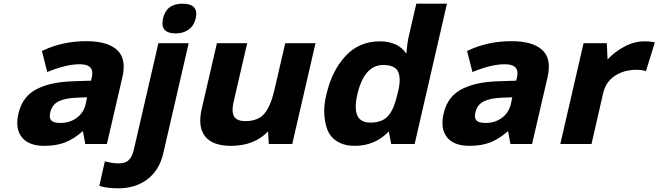

<svg xmlns="http://www.w3.org/2000/svg" viewBox="-20 -780 3567 1040"><path d="M214 -507Q320 -557 447 -557Q562 -557 614 -509.5Q666 -462 643 -362L559 0H442L429 -70Q381 -28 336 -10Q287 10 220 10Q135 10 98 -37Q61 -84 80 -165Q91 -214 118 -248Q145 -282 186 -301Q227 -320 273 -329Q319 -338 379 -340L473 -343L477 -359Q495 -432 412 -432Q341 -432 244 -393L236 -390L207 -504ZM252 -170Q245 -141 258 -127.5Q271 -114 307 -114Q358 -114 395.5 -141.5Q433 -169 444 -216L452 -253L398 -251Q335 -249 298.5 -231.5Q262 -214 252 -170Z M1002 -546 864 52Q843 142 778.5 191Q714 240 621 240Q561 240 522 228L518 226L548 94L557 96Q589 105 624 105Q659 105 677.5 87Q696 69 705 30L838 -546ZM969 -760Q1058 -760 1040 -680Q1031 -641 1002 -620Q973 -599 932 -599Q845 -599 863 -680Q881 -760 969 -760Z M1246 -231Q1233 -178 1247 -151Q1261 -124 1309 -124Q1378 -124 1412 -164.5Q1446 -205 1466 -291L1525 -546H1689L1563 0H1436L1432 -68Q1357 10 1231 10Q1131 10 1090.5 -42Q1050 -94 1073 -192L1155 -546H1319Z M1902 10Q1846 10 1808 -13Q1770 -36 1754.5 -74.5Q1739 -113 1736.5 -164Q1734 -215 1749 -272Q1778 -397 1851.5 -476.5Q1925 -556 2037 -556Q2137 -556 2181 -489Q2186 -547 2193 -578L2235 -760H2401L2226 0H2099L2086 -68Q2011 10 1902 10ZM2056 -428Q1953 -428 1916 -270Q1880 -116 1986 -116Q2048 -116 2079.5 -149Q2111 -182 2129 -255L2133 -271Q2154 -348 2138 -388Q2122 -428 2056 -428Z M2517 -507Q2623 -557 2750 -557Q2865 -557 2917 -509.5Q2969 -462 2946 -362L2862 0H2745L2732 -70Q2684 -28 2639 -10Q2590 10 2523 10Q2438 10 2401 -37Q2364 -84 2383 -165Q2394 -214 2421 -248Q2448 -282 2489 -301Q2530 -320 2576 -329Q2622 -338 2682 -340L2776 -343L2780 -359Q2798 -432 2715 -432Q2644 -432 2547 -393L2539 -390L2510 -504ZM2555 -170Q2548 -141 2561 -127.5Q2574 -114 2610 -114Q2661 -114 2698.5 -141.5Q2736 -169 2747 -216L2755 -253L2701 -251Q2638 -249 2601.5 -231.5Q2565 -214 2555 -170Z M3267 -546 3271 -458Q3310 -500 3363 -528Q3416 -556 3471 -556Q3504 -556 3521 -552L3527 -550L3479 -395L3472 -397Q3455 -402 3430 -402Q3359 -402 3310 -369Q3261 -336 3247 -275L3184 0H3015L3141 -546Z"/></svg>

Font: Passageway
Style: BdIt
Weight: 700
Foundry: Ascender Corporation
Version: Version 1.11